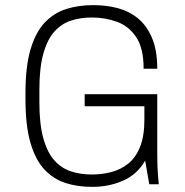

<svg xmlns="http://www.w3.org/2000/svg" viewBox="-20 -716 717 746"><path d="M336 10Q281 10 234.5 -5Q188 -20 153 -57Q118 -94 98.5 -160.5Q79 -227 79 -330V-356Q79 -459 99 -525.5Q119 -592 154.5 -629Q190 -666 237.5 -681Q285 -696 340 -696H345Q393 -696 437 -684.5Q481 -673 515.5 -645Q550 -617 570.5 -569Q591 -521 591 -449H538Q538 -529 509 -572Q480 -615 434 -631.5Q388 -648 337 -648Q293 -648 256 -636Q219 -624 191.5 -593.5Q164 -563 148.5 -508Q133 -453 133 -368V-318Q133 -233 148.5 -178Q164 -123 191.5 -92.5Q219 -62 256 -50Q293 -38 337 -38Q376 -38 412.5 -47.5Q449 -57 478 -80Q507 -103 524 -145Q541 -187 541 -251V-303H309V-350H591V-119Q591 -66 594 -33Q597 0 597 0H560L544 -92Q513 -38 458 -14Q403 10 341 10Z"/></svg>

Font: Chivo Medium Thin
Style: Regular
Weight: 250
Version: Version 2.002